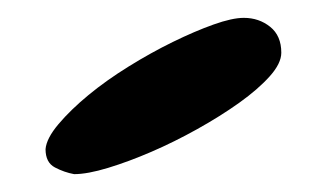

<svg xmlns="http://www.w3.org/2000/svg" viewBox="-20 -770 364 215"><path d="M63 -575Q52 -577 41.5 -582.5Q31 -588 31 -603Q32 -615 45.5 -631Q59 -647 79 -663.5Q99 -680 124 -695.5Q149 -711 173.5 -723Q198 -735 219 -742.5Q240 -750 253 -750Q270 -750 282.5 -740Q295 -730 295 -711Q295 -699 282 -684.5Q269 -670 248 -655Q227 -640 201 -625.5Q175 -611 149.5 -600Q124 -589 101 -582Q78 -575 63 -575Z"/></svg>

Font: Sniglet
Style: Regular
Weight: 400
Designer: Haley Fiege
Foundry: Haley Fiege, Pablo Impallari, Brenda Gallo
Version: Version 2.000; ttfautohint (v0.95) -l 8 -r 50 -G 200 -x 14 -